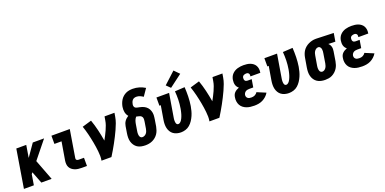

<svg xmlns="http://www.w3.org/2000/svg" viewBox="-10 -1642 5021 2507"><g transform="rotate(-20 2500.0 -388.5)"><path d="M20 0 107 -530H245L217 -359L336 -530H493L296 -286L405 0H262L198 -166L182 -146L158 0Z M824 0Q800 0 775.5 -3Q751 -6 729.5 -14.5Q708 -23 690 -37.5Q672 -52 661.5 -72.5Q651 -93 649.5 -117.5Q648 -142 652 -166L694 -416H595V-530H850L787 -147Q786 -140 788 -133Q790 -126 796 -121.5Q802 -117 809 -115.5Q816 -114 824 -114H896V0Z M1098 0Q1104 -33 1103.5 -65.5Q1103 -98 1099.5 -130Q1096 -162 1091.5 -193.5Q1087 -225 1081 -256.5Q1075 -288 1068.5 -318.5Q1062 -349 1054.5 -379.5Q1047 -410 1038 -440.5Q1029 -471 1019 -500L1148 -538Q1174 -465 1192 -388.5Q1210 -312 1223 -234Q1239 -263 1254.5 -293Q1270 -323 1283.5 -353Q1297 -383 1308 -414Q1319 -445 1324 -477L1333 -530H1471L1462 -477Q1455 -435 1440 -394Q1425 -353 1406.5 -313Q1388 -273 1368 -233Q1348 -193 1326.5 -154Q1305 -115 1282.5 -76.5Q1260 -38 1236 0Z M1707 8Q1678 8 1649 2Q1620 -4 1597 -19Q1574 -34 1558 -57.5Q1542 -81 1534.5 -108Q1527 -135 1527.5 -165Q1528 -195 1533 -225L1548 -317Q1551 -334 1557 -350.5Q1563 -367 1573.5 -382Q1584 -397 1597.5 -409Q1611 -421 1627 -431Q1615 -444 1607.5 -460Q1600 -476 1596.5 -493.5Q1593 -511 1593 -529.5Q1593 -548 1596 -567Q1600 -590 1608.5 -613.5Q1617 -637 1630.5 -658.5Q1644 -680 1663.5 -697Q1683 -714 1705.5 -724.5Q1728 -735 1752 -739Q1776 -743 1800 -743Q1847 -743 1890 -730Q1933 -717 1970 -694L1902 -595Q1882 -609 1859 -619Q1836 -629 1809 -629Q1795 -629 1780 -624Q1765 -619 1755 -607Q1745 -595 1739.5 -580.5Q1734 -566 1732 -552Q1729 -537 1733.5 -522.5Q1738 -508 1750 -501Q1762 -494 1776.5 -491.5Q1791 -489 1805.5 -485.5Q1820 -482 1834 -478Q1848 -474 1861 -467.5Q1874 -461 1885 -453Q1896 -445 1905.5 -434.5Q1915 -424 1922 -411.5Q1929 -399 1933.5 -385.5Q1938 -372 1940.5 -357.5Q1943 -343 1942.5 -328Q1942 -313 1940 -298Q1938 -283 1936 -268L1921 -175Q1916 -151 1908 -126.5Q1900 -102 1885.5 -80Q1871 -58 1850.5 -40.5Q1830 -23 1806 -12Q1782 -1 1757 3.5Q1732 8 1707 8ZM1707 -106Q1723 -106 1738 -114Q1753 -122 1763 -135Q1773 -148 1778 -163.5Q1783 -179 1786 -194L1801 -286Q1803 -300 1804 -313.5Q1805 -327 1802 -339Q1799 -351 1790.5 -360Q1782 -369 1770 -373.5Q1758 -378 1745.5 -380.5Q1733 -383 1720 -386Q1712 -377 1705.5 -366Q1699 -355 1695 -344Q1691 -333 1688 -321.5Q1685 -310 1683 -298L1668 -206Q1666 -195 1665 -184.5Q1664 -174 1664.5 -163.5Q1665 -153 1667 -143Q1669 -133 1674 -124.5Q1679 -116 1688 -111Q1697 -106 1707 -106Z M2201 8Q2173 8 2145.5 0.5Q2118 -7 2096.5 -22.5Q2075 -38 2061 -61.5Q2047 -85 2041 -111.5Q2035 -138 2035.5 -167Q2036 -196 2041 -225L2073 -416H2054V-530H2230L2176 -206Q2174 -196 2173 -186Q2172 -176 2172 -166Q2172 -156 2173 -146Q2174 -136 2177 -127.5Q2180 -119 2187 -112.5Q2194 -106 2205 -106Q2218 -106 2229.5 -115Q2241 -124 2249 -135Q2257 -146 2263 -158.5Q2269 -171 2274 -183.5Q2279 -196 2283 -209Q2287 -222 2290 -234.5Q2293 -247 2296 -260Q2299 -273 2301 -286Q2311 -346 2312.5 -405Q2314 -464 2309 -523L2446 -531Q2450 -466 2448.5 -401.5Q2447 -337 2437 -272Q2431 -239 2423 -208Q2415 -177 2401.5 -146Q2388 -115 2369 -86Q2350 -57 2324 -34.5Q2298 -12 2265.5 -2Q2233 8 2201 8ZM2277 -583 2222 -637 2383 -785 2452 -715Z M2598 0Q2604 -33 2603.5 -65.5Q2603 -98 2599.5 -130Q2596 -162 2591.5 -193.5Q2587 -225 2581 -256.5Q2575 -288 2568.5 -318.5Q2562 -349 2554.5 -379.5Q2547 -410 2538 -440.5Q2529 -471 2519 -500L2648 -538Q2674 -465 2692 -388.5Q2710 -312 2723 -234Q2739 -263 2754.5 -293Q2770 -323 2783.5 -353Q2797 -383 2808 -414Q2819 -445 2824 -477L2833 -530H2971L2962 -477Q2955 -435 2940 -394Q2925 -353 2906.5 -313Q2888 -273 2868 -233Q2848 -193 2826.5 -154Q2805 -115 2782.5 -76.5Q2760 -38 2736 0Z M3221 8Q3193 8 3165.5 4.5Q3138 1 3113 -8.5Q3088 -18 3067 -34.5Q3046 -51 3033.5 -74Q3021 -97 3017 -125Q3013 -153 3018 -180Q3020 -198 3027 -215Q3034 -232 3047 -245Q3060 -258 3076.5 -267.5Q3093 -277 3110 -283Q3097 -293 3087.5 -306.5Q3078 -320 3073.5 -336Q3069 -352 3068.5 -370Q3068 -388 3071 -405Q3074 -426 3083 -446Q3092 -466 3107 -482Q3122 -498 3141.5 -509.5Q3161 -521 3182 -527Q3203 -533 3223.5 -535.5Q3244 -538 3265 -538Q3289 -538 3312.5 -535Q3336 -532 3357.5 -524Q3379 -516 3397 -502Q3415 -488 3426 -468.5Q3437 -449 3440.5 -425.5Q3444 -402 3440 -378Q3440 -376 3439.5 -373.5Q3439 -371 3439 -369H3302Q3302 -370 3302 -370.5Q3302 -371 3302 -372Q3304 -381 3303 -391Q3302 -401 3297 -408.5Q3292 -416 3283.5 -420Q3275 -424 3265 -424Q3256 -424 3246.5 -422.5Q3237 -421 3228 -416.5Q3219 -412 3213 -403.5Q3207 -395 3206 -385Q3204 -375 3205.5 -364.5Q3207 -354 3212.5 -345.5Q3218 -337 3228 -333.5Q3238 -330 3248 -330H3305L3287 -221H3230Q3218 -221 3205 -218.5Q3192 -216 3181 -209Q3170 -202 3162.5 -190.5Q3155 -179 3153 -166Q3151 -152 3155.5 -139.5Q3160 -127 3170.5 -119Q3181 -111 3194 -108.5Q3207 -106 3221 -106Q3233 -106 3245 -108Q3257 -110 3268 -115.5Q3279 -121 3288.5 -129.5Q3298 -138 3304 -149L3426 -98Q3411 -72 3387.5 -50.5Q3364 -29 3336.5 -15.5Q3309 -2 3279.5 3Q3250 8 3221 8Z M3701 8Q3673 8 3645.5 0.5Q3618 -7 3596.5 -22.5Q3575 -38 3561 -61.5Q3547 -85 3541 -111.5Q3535 -138 3535.5 -167Q3536 -196 3541 -225L3573 -416H3554V-530H3730L3676 -206Q3674 -196 3673 -186Q3672 -176 3672 -166Q3672 -156 3673 -146Q3674 -136 3677 -127.5Q3680 -119 3687 -112.5Q3694 -106 3705 -106Q3718 -106 3729.5 -115Q3741 -124 3749 -135Q3757 -146 3763 -158.5Q3769 -171 3774 -183.5Q3779 -196 3783 -209Q3787 -222 3790 -234.5Q3793 -247 3796 -260Q3799 -273 3801 -286Q3811 -346 3812.5 -405Q3814 -464 3809 -523L3946 -531Q3950 -466 3948.5 -401.5Q3947 -337 3937 -272Q3931 -239 3923 -208Q3915 -177 3901.5 -146Q3888 -115 3869 -86Q3850 -57 3824 -34.5Q3798 -12 3765.5 -2Q3733 8 3701 8Z M4205 8Q4176 8 4147.5 1.5Q4119 -5 4096 -20Q4073 -35 4057.5 -58Q4042 -81 4034.5 -108.5Q4027 -136 4027.5 -165.5Q4028 -195 4033 -225L4055 -355Q4059 -379 4067.5 -403Q4076 -427 4090.5 -448.5Q4105 -470 4125.5 -487Q4146 -504 4169.5 -515Q4193 -526 4217.5 -532Q4242 -538 4267 -538Q4271 -538 4275 -538Q4279 -538 4283 -538L4518 -530L4499 -416L4402 -419Q4413 -409 4421 -396.5Q4429 -384 4433 -369Q4437 -354 4437 -337.5Q4437 -321 4434 -305L4413 -175Q4409 -151 4401 -127Q4393 -103 4379 -81Q4365 -59 4345 -41Q4325 -23 4302 -11.5Q4279 0 4254 4Q4229 8 4205 8ZM4207 -106Q4222 -106 4235.5 -115Q4249 -124 4257.5 -137Q4266 -150 4270.5 -164.5Q4275 -179 4278 -194L4299 -324Q4302 -339 4303 -354.5Q4304 -370 4301.5 -384Q4299 -398 4290 -410.5Q4281 -423 4267 -424H4264Q4263 -424 4262 -424Q4261 -424 4260 -424Q4245 -424 4231.5 -414.5Q4218 -405 4209.5 -392Q4201 -379 4196.5 -364.5Q4192 -350 4190 -336L4168 -206Q4166 -195 4165 -184.5Q4164 -174 4164.5 -163.5Q4165 -153 4167 -143Q4169 -133 4174 -124.5Q4179 -116 4188 -111Q4197 -106 4207 -106Z M4721 8Q4693 8 4665.5 4.5Q4638 1 4613 -8.5Q4588 -18 4567 -34.5Q4546 -51 4533.5 -74Q4521 -97 4517 -125Q4513 -153 4518 -180Q4520 -198 4527 -215Q4534 -232 4547 -245Q4560 -258 4576.5 -267.5Q4593 -277 4610 -283Q4597 -293 4587.5 -306.5Q4578 -320 4573.5 -336Q4569 -352 4568.5 -370Q4568 -388 4571 -405Q4574 -426 4583 -446Q4592 -466 4607 -482Q4622 -498 4641.5 -509.5Q4661 -521 4682 -527Q4703 -533 4723.5 -535.5Q4744 -538 4765 -538Q4789 -538 4812.5 -535Q4836 -532 4857.5 -524Q4879 -516 4897 -502Q4915 -488 4926 -468.5Q4937 -449 4940.5 -425.5Q4944 -402 4940 -378Q4940 -376 4939.5 -373.5Q4939 -371 4939 -369H4802Q4802 -370 4802 -370.5Q4802 -371 4802 -372Q4804 -381 4803 -391Q4802 -401 4797 -408.5Q4792 -416 4783.5 -420Q4775 -424 4765 -424Q4756 -424 4746.5 -422.5Q4737 -421 4728 -416.5Q4719 -412 4713 -403.5Q4707 -395 4706 -385Q4704 -375 4705.5 -364.5Q4707 -354 4712.5 -345.5Q4718 -337 4728 -333.5Q4738 -330 4748 -330H4805L4787 -221H4730Q4718 -221 4705 -218.5Q4692 -216 4681 -209Q4670 -202 4662.5 -190.5Q4655 -179 4653 -166Q4651 -152 4655.5 -139.5Q4660 -127 4670.5 -119Q4681 -111 4694 -108.5Q4707 -106 4721 -106Q4733 -106 4745 -108Q4757 -110 4768 -115.5Q4779 -121 4788.5 -129.5Q4798 -138 4804 -149L4926 -98Q4911 -72 4887.5 -50.5Q4864 -29 4836.5 -15.5Q4809 -2 4779.5 3Q4750 8 4721 8Z"/></g></svg>

Font: Iosevka Slab Heavy
Style: Italic
Weight: 900
Italic angle: -9°
Monospace: yes
Designer: Belleve Invis
Foundry: Belleve Invis
Version: Version 11.1.0; ttfautohint (v1.8.3)